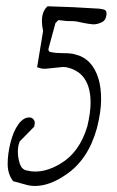

<svg xmlns="http://www.w3.org/2000/svg" viewBox="-20 -579 379 624"><path d="M302.7 -550.8 314.5 -548.8Q326.2 -546.9 326.2 -536.1Q326.2 -513.7 310.1 -506.3Q293.9 -499 281.7 -500Q269.5 -501 254.4 -503.9Q239.3 -506.8 231 -508.8Q222.7 -510.7 196.3 -510.7L169.9 -513.7L160.2 -503.9L138.7 -424.8Q133.8 -409.2 149.4 -409.2Q161.1 -406.2 186.5 -406.2Q211.9 -406.2 223.6 -402.3Q279.3 -389.6 299.8 -324.2Q308.6 -295.9 308.6 -255.9Q308.6 -215.8 294.9 -162.1Q266.6 -59.6 193.4 -10.7Q140.6 25.4 93.8 25.4Q77.1 25.4 61.5 20.5L22.5 9.8Q4.9 -13.7 4.9 -46.4Q4.9 -79.1 14.2 -115.7Q23.4 -152.3 39.6 -174.8Q55.7 -197.3 75.2 -197.3Q79.1 -197.3 82 -196.3Q96.7 -188.5 91.8 -171.9Q91.8 -168 90.8 -167L43.9 -119.1Q43 -115.2 42 -113.3Q38.1 -102.5 38.1 -85Q38.1 -67.4 43.9 -48.3Q49.8 -29.3 64.9 -25.4Q80.1 -21.5 94.7 -21.5Q134.8 -21.5 177.7 -47.9Q238.3 -84 263.7 -168Q274.4 -212.9 274.4 -245.1Q274.4 -340.8 200.2 -359.4Q194.3 -361.3 184.6 -361.3L127 -355.5Q119.1 -355.5 114.3 -356.4L100.6 -360.4L120.1 -478.5Q116.2 -496.1 116.2 -510.7Q116.2 -543 134.8 -558.6Q214.8 -556.6 302.7 -550.8Z"/></svg>

Font: Dawning of a New Day
Style: Regular
Weight: 400
Designer: Kimberly Geswein
Foundry: Kimberly Geswein
Version: Version 1.002 2010